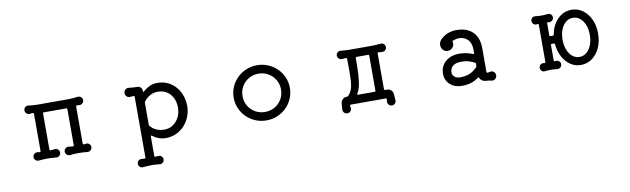

<svg xmlns="http://www.w3.org/2000/svg" viewBox="-45 -1056 6091 1857"><g transform="rotate(-10 3000.0 -127.5)"><path d="M745 -58Q762 -58 774 -46Q786 -34 786 -17Q786 1 772.5 13Q759 25 742 24Q711 21 692 20Q673 19 655 19Q634 19 615.5 20Q597 21 568 24Q551 25 537.5 13Q524 1 524 -17Q524 -35 537.5 -47.5Q551 -60 568 -58Q578 -57 589.5 -56Q601 -55 612 -54H614Q621 -54 621 -62V-418Q621 -427 612 -427H391Q382 -427 382 -418V-62Q382 -54 389 -54Q401 -54 412.5 -55.5Q424 -57 435 -58Q453 -60 466 -47.5Q479 -35 479 -17Q479 1 466 13Q453 25 435 24Q404 21 385 20Q366 19 349 19Q328 19 309.5 20Q291 21 262 24Q244 25 231 13Q218 1 218 -17Q218 -34 230 -46Q242 -58 259 -58Q264 -58 271 -57Q278 -56 286 -55H288Q295 -55 295 -64V-431Q295 -439 288 -439Q269 -439 254 -436Q236 -435 223 -447Q210 -459 210 -477Q210 -496 223 -508Q236 -520 254 -518Q272 -516 292.5 -513.5Q313 -511 332 -511H640Q670 -511 689 -512.5Q708 -514 742 -518Q759 -520 772.5 -508Q786 -496 786 -477Q786 -459 772.5 -447Q759 -435 742 -436L718 -438H716Q709 -438 709 -430V-64Q709 -55 717 -55Q725 -55 732.5 -56.5Q740 -58 745 -58Z M1519 -517Q1582 -517 1629 -492.5Q1676 -468 1707 -428.5Q1738 -389 1753 -341.5Q1768 -294 1768 -247Q1768 -199 1751 -151Q1734 -103 1701 -64Q1668 -25 1619.5 -1Q1571 23 1509 23Q1475 23 1442 11Q1409 -1 1381 -23Q1379 -25 1375 -25Q1370 -25 1370 -18V175Q1370 183 1379 183L1409 181Q1426 179 1439.5 191Q1453 203 1453 222Q1453 240 1439.5 252Q1426 264 1409 262Q1378 259 1360 258Q1342 257 1327 257Q1308 257 1291.5 258.5Q1275 260 1244 262Q1227 264 1213.5 252Q1200 240 1200 222Q1200 203 1213.5 191Q1227 179 1244 181L1274 183Q1283 183 1283 175V-423Q1283 -432 1275 -432Q1265 -432 1254.5 -430.5Q1244 -429 1235 -429Q1217 -429 1204.5 -442Q1192 -455 1192 -473Q1192 -493 1206.5 -506.5Q1221 -520 1240 -518Q1260 -516 1282.5 -514Q1305 -512 1326 -512Q1344 -512 1357 -499.5Q1370 -487 1370 -469V-463Q1370 -457 1373 -455.5Q1376 -454 1380 -458Q1409 -484 1443.5 -500.5Q1478 -517 1519 -517ZM1511 -60Q1558 -60 1595.5 -84.5Q1633 -109 1655 -152Q1677 -195 1677 -248Q1677 -302 1656 -343.5Q1635 -385 1598 -408.5Q1561 -432 1512 -432Q1429 -432 1374 -360Q1370 -355 1370 -349V-133Q1370 -128 1373 -122Q1424 -60 1511 -60Z M2500 -518Q2557 -518 2607 -497Q2657 -476 2695 -439Q2733 -402 2754.5 -352.5Q2776 -303 2776 -247Q2776 -191 2754.5 -141.5Q2733 -92 2695 -55Q2657 -18 2607 3Q2557 24 2500 24Q2443 24 2393 3Q2343 -18 2305 -55Q2267 -92 2245.5 -141.5Q2224 -191 2224 -247Q2224 -303 2245.5 -352.5Q2267 -402 2305 -439Q2343 -476 2393 -497Q2443 -518 2500 -518ZM2500 -59Q2554 -59 2596.5 -84Q2639 -109 2664 -151.5Q2689 -194 2689 -247Q2689 -299 2664 -341.5Q2639 -384 2596 -409.5Q2553 -435 2500 -435Q2447 -435 2404 -410Q2361 -385 2336 -342.5Q2311 -300 2311 -247Q2311 -195 2336 -152Q2361 -109 2404 -84Q2447 -59 2500 -59Z M3757 -11 3761 48Q3762 66 3750 79Q3738 92 3720 92Q3701 92 3689 79Q3677 66 3678 48L3680 24V22Q3680 15 3672 15H3328Q3319 15 3320 24L3322 48Q3324 66 3311.5 79Q3299 92 3281 92Q3262 92 3250 79Q3238 66 3239 48L3243 -11Q3245 -34 3262 -50.5Q3279 -67 3301 -67H3307Q3314 -67 3318 -72Q3341 -97 3352.5 -127Q3364 -157 3367.5 -201Q3371 -245 3371 -309Q3371 -335 3370.5 -364.5Q3370 -394 3370 -428Q3370 -437 3363 -437Q3351 -437 3340 -435.5Q3329 -434 3318 -434Q3302 -434 3289.5 -445.5Q3277 -457 3277 -475Q3277 -493 3290.5 -505Q3304 -517 3321 -515Q3339 -514 3359.5 -512Q3380 -510 3399 -510H3637Q3657 -510 3677 -512Q3697 -514 3715 -515Q3733 -517 3746 -505Q3759 -493 3759 -475Q3759 -457 3747.5 -445.5Q3736 -434 3719 -434Q3710 -434 3700 -435Q3690 -436 3679 -437H3677Q3670 -437 3670 -429V-76Q3670 -67 3679 -67H3699Q3722 -67 3739 -50.5Q3756 -34 3757 -11ZM3586 -421Q3586 -430 3577 -430H3463Q3454 -430 3454 -421Q3454 -322 3450 -256.5Q3446 -191 3436.5 -149.5Q3427 -108 3408 -78Q3406 -74 3406 -72Q3406 -67 3414 -67H3577Q3586 -67 3586 -76Z M4711 -64Q4714 -65 4719 -65Q4737 -65 4749.5 -52.5Q4762 -40 4762 -21Q4762 0 4746.5 13.5Q4731 27 4711 23Q4697 19 4682.5 17.5Q4668 16 4655 15Q4635 15 4619 4Q4603 -7 4595 -24Q4590 -33 4583 -27Q4549 -2 4510 10.5Q4471 23 4418 23Q4348 23 4303 -18Q4258 -59 4258 -122Q4258 -196 4310 -242Q4362 -288 4447 -288Q4476 -288 4509.5 -282Q4543 -276 4578 -262Q4579 -262 4580 -261.5Q4581 -261 4582 -261Q4589 -261 4589 -269V-301Q4589 -369 4554.5 -402.5Q4520 -436 4471 -436Q4456 -436 4440.5 -432.5Q4425 -429 4409 -423Q4401 -420 4404 -412Q4405 -408 4405.5 -404.5Q4406 -401 4406 -397Q4406 -372 4388 -353Q4370 -334 4342 -334Q4313 -334 4296 -354.5Q4279 -375 4279 -401Q4279 -429 4298 -451Q4327 -483 4368.5 -500.5Q4410 -518 4457 -518Q4561 -518 4618 -461.5Q4675 -405 4675 -301V-68Q4675 -59 4683 -59Q4691 -59 4697.5 -61Q4704 -63 4711 -64ZM4418 -61Q4473 -62 4510 -77.5Q4547 -93 4584 -130Q4589 -135 4589 -141V-165Q4589 -172 4583 -175Q4563 -186 4531.5 -197Q4500 -208 4450 -208Q4398 -208 4369.5 -185.5Q4341 -163 4341 -122Q4341 -95 4362.5 -78Q4384 -61 4418 -61Z M5588 -518Q5650 -518 5698.5 -482.5Q5747 -447 5775 -386Q5803 -325 5803 -247Q5803 -169 5775 -108Q5747 -47 5698.5 -11.5Q5650 24 5588 24Q5531 24 5485 -7.5Q5439 -39 5410 -93.5Q5381 -148 5375 -217Q5374 -226 5365 -226H5344Q5335 -226 5335 -217V-64Q5335 -55 5344 -55Q5348 -56 5351.5 -56.5Q5355 -57 5359 -57Q5376 -57 5388 -45.5Q5400 -34 5400 -17Q5400 1 5386.5 13Q5373 25 5356 23Q5316 19 5294 19Q5267 19 5232 23Q5215 25 5202 13Q5189 1 5189 -17Q5189 -34 5201 -45.5Q5213 -57 5229 -57Q5233 -57 5236.5 -56.5Q5240 -56 5244 -55Q5253 -55 5253 -64V-430Q5253 -441 5243 -439L5232 -437Q5215 -436 5202 -447.5Q5189 -459 5189 -477Q5189 -496 5202 -507.5Q5215 -519 5232 -517Q5255 -515 5268 -514Q5281 -513 5294 -513Q5321 -513 5356 -517Q5373 -519 5386.5 -507.5Q5400 -496 5400 -477Q5400 -459 5386.5 -447.5Q5373 -436 5356 -437L5345 -439H5343Q5335 -439 5335 -430V-311Q5335 -302 5344 -302H5369Q5376 -302 5379 -312Q5390 -373 5419 -419Q5448 -465 5491.5 -491.5Q5535 -518 5588 -518ZM5588 -55Q5627 -55 5657 -80Q5687 -105 5704.5 -148.5Q5722 -192 5722 -247Q5722 -303 5705 -346.5Q5688 -390 5657.5 -414.5Q5627 -439 5588 -439Q5549 -439 5519 -414.5Q5489 -390 5471.5 -347Q5454 -304 5454 -247Q5454 -191 5471.5 -147.5Q5489 -104 5519 -79.5Q5549 -55 5588 -55Z"/></g></svg>

Font: Kiwi Maru Medium
Style: Regular
Weight: 500
Designer: Hiroki-Chan
Version: Version 1.100